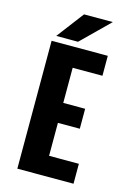

<svg xmlns="http://www.w3.org/2000/svg" viewBox="-131 -947 711 1015"><g transform="rotate(15 225.0 -439.5)"><path d="M376.6 -590.9H213.6V-398.6H333.4V-289.4H213.6V-109.1H376.6V0H69.1V-700H376.6ZM86.1 -731.1 198.6 -879.2H356.1L205.4 -731.1Z"/></g></svg>

Font: League Mono Thin Condensed
Style: Regular
Weight: 100
Width: 1
Designer: Tyler Finck
Foundry: The League of Moveable Type / Tyler Finck
Version: Version 2.300;RELEASE